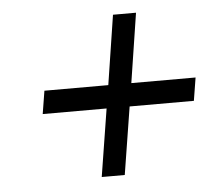

<svg xmlns="http://www.w3.org/2000/svg" viewBox="-40 -550 567 515"><g transform="rotate(-5 244.0 -292.5)"><path d="M71 -259H243L214 -77H276L305 -259H478L488 -321H315L344 -508H282L253 -321H81Z"/></g></svg>

Font: Charger Sport
Style: LitNrwObl
Weight: 300
Designer: Jasper
Foundry: Cannot Into Space Fonts
Version: Version 1.1